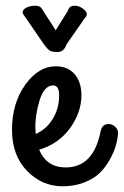

<svg xmlns="http://www.w3.org/2000/svg" viewBox="-20 -624 433 672"><path d="M265 -291Q265 -231 225.5 -176Q186 -121 117 -100Q143 -38 210 -38Q307 -38 332 -164Q336 -185 352 -189Q368 -193 381.5 -182Q395 -171 393 -154Q391 -133 384.5 -111.5Q378 -90 363.5 -64Q349 -38 329 -18.5Q309 1 275 14.5Q241 28 199 28Q127 28 74.5 -26Q22 -80 22 -170Q22 -263 68.5 -327.5Q115 -392 175 -392Q217 -392 241 -364.5Q265 -337 265 -291ZM104 -173Q104 -170 104.5 -164Q105 -158 105 -155Q143 -172 165 -208.5Q187 -245 187 -290Q187 -325 166 -325Q134 -325 118 -271Q102 -217 104 -173ZM133 -470 67 -566Q59 -576 59 -581Q59 -590 72 -597Q85 -604 104 -604Q120 -604 126 -594L175 -518L218 -587Q222 -604 242 -604Q256 -604 270 -594Q284 -584 284 -574Q284 -568 277 -561L213 -469Q204 -442 181 -442Q162 -442 154 -447Q146 -452 133 -470Z"/></svg>

Font: Grand Hotel
Style: Regular
Weight: 400
Designer: Brian J. Bonislawsky & Jim Lyles for Astigmatic (AOETI)
Foundry: Astigmatic (AOETI)
Version: Version 001.000